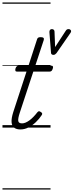

<svg xmlns="http://www.w3.org/2000/svg" viewBox="-20 -1030 594 1550"><path d="M145 15Q113 15 94.5 1Q76 -13 73.5 -43.5Q71 -74 87 -125L194 -452H117Q107 -452 104.5 -458.5Q102 -465 105 -477Q109 -489 115.5 -494.5Q122 -500 132 -500H210L278 -709Q281 -721 287.5 -725.5Q294 -730 308 -730Q325 -730 331 -724Q337 -718 333 -706L265 -500H394Q404 -500 407 -494Q410 -488 406 -476Q402 -463 396 -457.5Q390 -452 380 -452H249L139 -118Q124 -72 127.5 -53Q131 -34 158 -34Q184 -34 216.5 -57.5Q249 -81 282 -124Q289 -132 295 -132Q301 -132 309 -126Q320 -120 320.5 -113.5Q321 -107 317 -101Q297 -70 269 -43.5Q241 -17 209.5 -1Q178 15 145 15ZM533 -795Q545 -795 551.5 -786Q558 -777 548 -763L436 -601Q431 -595 425 -591Q419 -587 411 -587Q403 -587 398 -591Q393 -595 392 -601L379 -769Q378 -780 383 -787.5Q388 -795 398 -795Q406 -795 412.5 -791Q419 -787 420 -776L425 -650L511 -782Q516 -790 521.5 -792.5Q527 -795 533 -795ZM0 490H388V500H0ZM0 -20H388V0H0ZM0 -505H388V-500H0ZM0 -1010H388V-1000H0Z"/></svg>

Font: Playwrite NZ Guides
Style: Regular
Weight: 400
Designer: Veronika Burian, José Scaglione
Foundry: TypeTogether
Version: Version 1.003